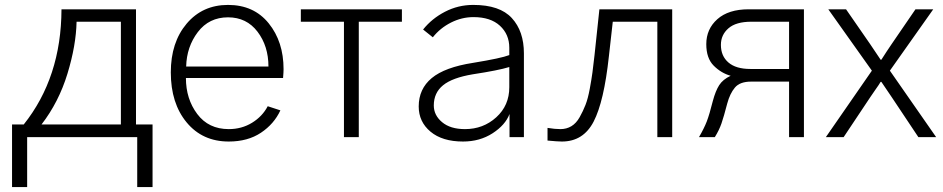

<svg xmlns="http://www.w3.org/2000/svg" viewBox="-20 -550 3780 770"><path d="M28.3 -50.8H75.2Q225.6 -239.3 226.6 -512.7H525.4V-50.8H591.8V200.2H530.3V0H88.9V200.2H28.3ZM146.5 -50.8H464.8V-462.9H287.1Q285.2 -368.2 250.5 -254.4Q215.8 -140.6 146.5 -50.8Z M665 -259.8Q665 -379.9 728.5 -455.1Q792 -530.3 894.5 -530.3Q998 -530.3 1057.6 -456.5Q1117.2 -382.8 1117.2 -272.5Q1117.2 -260.7 1115.2 -237.3H725.6Q725.6 -153.3 771 -92.8Q816.4 -32.2 897.5 -32.2Q949.2 -32.2 990.7 -57.6Q1032.2 -83 1053.7 -124L1104.5 -107.4Q1079.1 -52.7 1026.4 -17.6Q973.6 17.6 897.5 17.6Q792 17.6 728.5 -59.1Q665 -135.7 665 -259.8ZM726.6 -283.2H1056.6Q1056.6 -365.2 1012.7 -422.9Q968.8 -480.5 894.5 -480.5Q818.4 -480.5 773.4 -421.4Q728.5 -362.3 726.6 -283.2Z M1186.5 -462.9V-512.7H1591.8V-462.9H1418.9V0H1359.4V-462.9Z M1719.7 -127Q1719.7 -87.9 1752.9 -60.1Q1786.1 -32.2 1844.7 -32.2Q1918 -32.2 1970.2 -79.6Q2022.5 -127 2022.5 -200.2V-281.2Q1978.5 -267.6 1876 -252Q1793.9 -238.3 1756.8 -208Q1719.7 -177.7 1719.7 -127ZM1659.2 -123Q1659.2 -193.4 1711.4 -236.8Q1763.7 -280.3 1877 -297.9Q1990.2 -316.4 2022.5 -329.1V-358.4Q2022.5 -412.1 1984.9 -446.8Q1947.3 -481.4 1878.9 -481.4Q1832 -481.4 1788.6 -459.5Q1745.1 -437.5 1715.8 -400.4L1676.8 -431.6Q1711.9 -475.6 1764.6 -502.9Q1817.4 -530.3 1877.9 -530.3Q1984.4 -530.3 2032.7 -477.5Q2081.1 -424.8 2081.1 -335.9V0H2023.4V-92.8Q2006.8 -48.8 1955.6 -15.6Q1904.3 17.6 1836.9 17.6Q1753.9 17.6 1706.5 -22Q1659.2 -61.5 1659.2 -123Z M2175.8 -37.1Q2205.1 -32.2 2227.5 -32.2Q2252 -32.2 2271.5 -43.9Q2291 -55.7 2304.7 -80.1Q2318.4 -104.5 2328.1 -129.4Q2337.9 -154.3 2345.2 -193.8Q2352.5 -233.4 2356 -259.8Q2359.4 -286.1 2364.3 -329.1L2383.8 -512.7H2675.8V0H2616.2V-462.9H2437.5L2421.9 -324.2Q2402.3 -142.6 2360.8 -62.5Q2319.3 17.6 2233.4 17.6Q2216.8 17.6 2175.8 13.7Z M2871.1 -370.1Q2871.1 -325.2 2901.4 -299.3Q2931.6 -273.4 2989.3 -273.4H3144.5V-462.9H2993.2Q2931.6 -462.9 2901.4 -436.5Q2871.1 -410.2 2871.1 -370.1ZM2783.2 0Q2803.7 -35.2 2814.5 -63Q2825.2 -90.8 2838.9 -145.5Q2849.6 -185.5 2864.3 -208.5Q2878.9 -231.4 2910.2 -246.1Q2872.1 -256.8 2842.3 -286.6Q2812.5 -316.4 2812.5 -373Q2812.5 -433.6 2856.9 -473.1Q2901.4 -512.7 2982.4 -512.7H3204.1V0H3144.5V-222.7H2992.2Q2947.3 -222.7 2927.2 -198.7Q2907.2 -174.8 2896.5 -134.8Q2882.8 -82 2873.5 -55.2Q2864.3 -28.3 2846.7 0Z M3292 0 3476.6 -266.6 3301.8 -512.7H3373L3469.7 -373Q3475.6 -365.2 3511.7 -310.5H3514.6Q3521.5 -321.3 3536.1 -343.8Q3550.8 -366.2 3555.7 -373L3651.4 -512.7H3722.7L3548.8 -266.6L3734.4 0H3663.1L3555.7 -161.1Q3517.6 -217.8 3514.6 -221.7H3511.7Q3504.9 -210 3490.2 -189.5Q3475.6 -168.9 3470.7 -161.1L3363.3 0Z"/></svg>

Font: Gothic A1 Light
Style: Regular
Weight: 300
Version: Version 2.50